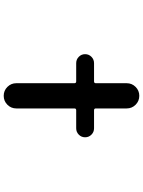

<svg xmlns="http://www.w3.org/2000/svg" viewBox="113 -908 774 1040"><g transform="rotate(-90 500.0 -388.0)"><path d="M432.6 -88.9V-255.9Q432.6 -265.6 422.9 -265.6H325.2Q304.7 -265.6 290.5 -279.8Q276.4 -293.9 276.4 -314Q276.4 -334 290.5 -348.1Q304.7 -362.3 325.2 -362.3H422.9Q432.6 -362.3 432.6 -372.1V-686.5Q432.6 -714.8 452.6 -734.9Q472.7 -754.9 501 -754.9Q529.3 -754.9 549.3 -734.9Q569.3 -714.8 569.3 -686.5V-372.1Q569.3 -362.3 579.1 -362.3H677.7Q698.2 -362.3 712.4 -348.1Q726.6 -334 726.6 -314Q726.6 -293.9 712.4 -279.8Q698.2 -265.6 677.7 -265.6H579.1Q569.3 -265.6 569.3 -255.9V-88.9Q569.3 -60.5 549.3 -40.5Q529.3 -20.5 501 -20.5Q472.7 -20.5 452.6 -40.5Q432.6 -60.5 432.6 -88.9Z"/></g></svg>

Font: Rounded-X Mgen+ 1mn medium
Style: Regular
Weight: 500
Designer: [Source Han Sans]
Ryoko NISHIZUKA  (kana & ideographs); Paul D. Hunt (Latin, Greek & Cyrillic); Wenlong ZHANG  (bopomofo
Version: Version 1.059.20150602